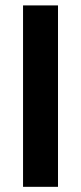

<svg xmlns="http://www.w3.org/2000/svg" viewBox="-20 -705 305 724"><path d="M198.7 -684.6V-0.5H66.9V-684.6Z"/></svg>

Font: Vazirmatn FD ExtraBold
Style: Regular
Weight: 800
Designer: Saber Rastikerdar
Foundry: Saber Rastikerdar
Version: Version 33.003